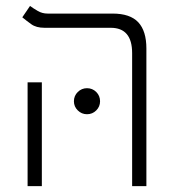

<svg xmlns="http://www.w3.org/2000/svg" viewBox="-20 -632 626 652"><path d="M428.7 0V-451.7Q428.7 -537.6 356 -537.6H131.3Q103 -537.6 86.2 -549.8Q69.3 -562 55.7 -573.2L82 -611.8Q93.3 -603.5 108.4 -594.7Q123.5 -585.9 141.6 -585.9H362.3Q421.9 -585.9 449.5 -556.4Q477.1 -526.9 477.1 -467.3V0ZM73.7 0V-352.5H122.1V0ZM275.4 -244.1Q257.3 -244.1 244.1 -257.1Q231 -270 231 -288.1Q231 -306.6 244.1 -319.6Q257.3 -332.5 275.4 -332.5Q293.9 -332.5 306.9 -319.6Q319.8 -306.6 319.8 -288.1Q319.8 -270 306.9 -257.1Q293.9 -244.1 275.4 -244.1Z"/></svg>

Font: Cascadia Code ExtraLight
Style: Regular
Weight: 200
Monospace: yes
Designer: Aaron Bell
Foundry: Saja Typeworks
Version: Version 2407.024; ttfautohint (v1.8.4)